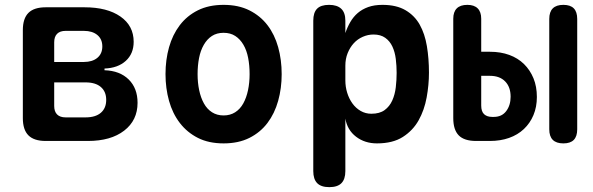

<svg xmlns="http://www.w3.org/2000/svg" viewBox="-20 -580 2440 790"><path d="M168 0Q120 0 97 -23Q74 -46 74 -94V-456Q74 -504 97 -527Q120 -550 168 -550H328Q421 -550 475.5 -512Q530 -474 530 -408Q530 -359 497.5 -329.5Q465 -300 410 -298V-291Q473 -289 509.5 -253Q546 -217 546 -157Q546 -85 491 -42.5Q436 0 342 0ZM203 -241V-144Q203 -121 215 -109Q227 -97 250 -97H332Q373 -97 395 -116Q417 -135 417 -169Q417 -203 395 -222Q373 -241 332 -241ZM250 -453Q227 -453 215 -441Q203 -429 203 -406V-325H325Q360 -325 380.5 -342Q401 -359 401 -389Q401 -419 380.5 -436Q360 -453 325 -453Z M900 10Q839 10 794.5 -12.5Q750 -35 720 -74Q690 -113 675.5 -165Q661 -217 661 -275Q661 -334 675.5 -385.5Q690 -437 719.5 -476Q749 -515 794 -537.5Q839 -560 900 -560Q961 -560 1006 -537.5Q1051 -515 1080.5 -476.5Q1110 -438 1124.5 -386Q1139 -334 1139 -275Q1139 -217 1124.5 -165Q1110 -113 1080.5 -74Q1051 -35 1006 -12.5Q961 10 900 10ZM900 -105Q927 -105 947.5 -118Q968 -131 981 -154.5Q994 -178 1000.5 -209Q1007 -240 1007 -275Q1007 -311 1001 -342Q995 -373 981.5 -396Q968 -419 948 -432Q928 -445 900 -445Q872 -445 852 -432Q832 -419 818.5 -395.5Q805 -372 799 -341Q793 -310 793 -275Q793 -240 799.5 -209Q806 -178 819 -154.5Q832 -131 852.5 -118Q873 -105 900 -105Z M1334 -560Q1367 -560 1384 -544Q1401 -528 1401 -495V-444Q1409 -468 1421.5 -489.5Q1434 -511 1452 -526.5Q1470 -542 1495 -551Q1520 -560 1554 -560Q1611 -560 1648.5 -538Q1686 -516 1707 -478.5Q1728 -441 1736.5 -390Q1745 -339 1745 -281Q1745 -231 1735.5 -179Q1726 -127 1702.5 -85Q1679 -43 1637.5 -16.5Q1596 10 1531 10Q1481 10 1445 -17.5Q1409 -45 1401 -92V124Q1401 157 1385 173.5Q1369 190 1335 190Q1301 190 1285 173.5Q1269 157 1269 124V-495Q1269 -528 1284.5 -544Q1300 -560 1334 -560ZM1517 -438Q1494 -438 1472.5 -428.5Q1451 -419 1435.5 -402Q1420 -385 1410.5 -361.5Q1401 -338 1401 -310V-249Q1401 -223 1408.5 -198.5Q1416 -174 1430 -154.5Q1444 -135 1464 -123.5Q1484 -112 1508 -112Q1542 -112 1562.5 -127Q1583 -142 1594 -166.5Q1605 -191 1608.5 -221Q1612 -251 1612 -280Q1612 -309 1608.5 -337.5Q1605 -366 1594.5 -388.5Q1584 -411 1565 -424.5Q1546 -438 1517 -438Z M1960 -367H1996Q2040 -367 2075.5 -354Q2111 -341 2136 -316.5Q2161 -292 2175 -258Q2189 -224 2189 -181Q2189 -140 2175 -106.5Q2161 -73 2135.5 -49Q2110 -25 2074.5 -12.5Q2039 0 1996 0H1939Q1890 0 1867.5 -23Q1845 -46 1845 -94V-503Q1845 -531 1859.5 -545.5Q1874 -560 1903 -560Q1931 -560 1945.5 -545.5Q1960 -531 1960 -503ZM1960 -146Q1960 -121 1972 -110Q1984 -99 2005 -99H2012Q2045 -99 2063 -123Q2081 -147 2081 -182Q2081 -222 2058.5 -245Q2036 -268 1996 -268H1960ZM2355 -48Q2355 -19 2341 -4.5Q2327 10 2298 10Q2269 10 2254.5 -4.5Q2240 -19 2240 -48V-502Q2240 -531 2254.5 -545.5Q2269 -560 2298 -560Q2327 -560 2341 -545.5Q2355 -531 2355 -502Z"/></svg>

Font: Maple Mono Normal NL
Style: Bold
Weight: 700
Monospace: yes
Designer: subframe7536
Version: Version 7.000